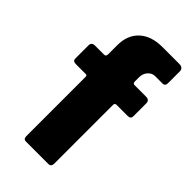

<svg xmlns="http://www.w3.org/2000/svg" viewBox="-230 -807 872 872"><g transform="rotate(45 205.5 -371.0)"><path d="M391 -510V-426Q391 -409 372 -409H300Q289 -409 289 -397V-20Q289 0 271 0H127Q111 0 111 -19V-399Q111 -409 103 -409H39Q29 -409 24 -413Q19 -417 19 -426V-510Q19 -530 41 -530H98Q105 -530 108 -533.5Q111 -537 111 -546V-603Q111 -668 151 -705Q191 -742 262 -742H370Q383 -742 389.5 -736Q396 -730 396 -719V-643Q396 -635 392 -630Q388 -625 380 -625H332Q312 -625 298 -609Q284 -593 284 -570V-542Q284 -530 296 -530H369Q380 -530 385.5 -524.5Q391 -519 391 -510Z"/></g></svg>

Font: Libre Franklin ExtraBold
Style: Regular
Weight: 800
Designer: Pablo Impallari, Rodrigo Fuenzalida
Foundry: Impallari Type
Version: Version 1.002; ttfautohint (v1.5)